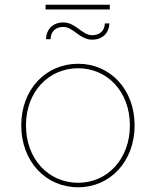

<svg xmlns="http://www.w3.org/2000/svg" viewBox="-20 -790 660 813"><path d="M311 3C446 3 550 -106 550 -259C550 -412 446 -520 311 -520C174 -520 70 -412 70 -259C70 -106 174 3 311 3ZM311 -16C186 -16 90 -116 90 -259C90 -402 186 -501 311 -501C434 -501 530 -402 530 -259C530 -116 434 -16 311 -16ZM370 -622C413 -622 442 -649 443 -691H424C423 -659 402 -641 370 -641C327 -641 301 -695 248 -695C205 -695 176 -667 175 -624H194C195 -657 216 -676 248 -676C291 -676 317 -622 370 -622ZM173 -750H445V-770H173Z"/></svg>

Font: Chess Sans Thin
Style: Regular
Weight: 100
Designer: Wolf Bōese
Foundry: Wolf Bōese
Version: Version 7.223;Glyphs 3.3 (3306)